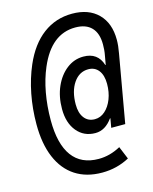

<svg xmlns="http://www.w3.org/2000/svg" viewBox="-133 -889 873 1093"><g transform="rotate(-15 303.5 -343.0)"><path d="M332 116.5Q239.5 116.5 174.2 74Q109 31.5 74.8 -49.5Q40.5 -130.5 40.5 -245.5Q40.5 -336.5 57.2 -422.5Q74 -508.5 106 -582.5Q152.5 -690 227.2 -746Q302 -802 398.5 -802Q496 -802 551.5 -746.5Q607 -691 607 -593Q607 -575.5 605 -556Q603 -536.5 599 -515L529 -116.5H446.5L456 -170.5H453.5Q411 -111 353 -111Q285.5 -111 244.5 -160.5Q203.5 -210 203.5 -292Q203.5 -365 229.2 -423.2Q255 -481.5 299 -515.5Q343 -549.5 397.5 -549.5Q482 -549.5 506.5 -471H509L517.5 -519Q521.5 -539.5 522.8 -556Q524 -572.5 524 -588Q524 -653.5 491.2 -687.5Q458.5 -721.5 396 -721.5Q254 -721.5 180.5 -548.5Q153 -484.5 139 -407.8Q125 -331 125 -247.5Q125 -107 177.5 -35.5Q230 36 333 36Q399 36 462 1.5L493 76.5Q419 116.5 332 116.5ZM370 -188Q403.5 -188 430.2 -211.8Q457 -235.5 472.8 -275.8Q488.5 -316 488.5 -365Q488.5 -415.5 466.5 -444Q444.5 -472.5 406 -472.5Q352.5 -472.5 319 -423.8Q285.5 -375 285.5 -297Q285.5 -246.5 308 -217.2Q330.5 -188 370 -188Z"/></g></svg>

Font: Google Sans Code
Style: Italic
Weight: 400
Italic angle: -10°
Monospace: yes
Designer: Google Sans Code Authors
Foundry: Google LLC
Version: Version 6.000